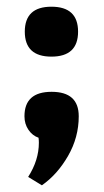

<svg xmlns="http://www.w3.org/2000/svg" viewBox="-20 -462 311 573"><path d="M53 -115Q53 -188 134 -188Q215 -188 215 -115Q215 -52 183 3.5Q151 59 105 91L64 66Q96 16 96 -36Q96 -44 95 -51Q77 -57 65 -74.5Q53 -92 53 -115ZM133.5 -293Q54 -293 54 -367.5Q54 -442 133.5 -442Q213 -442 213 -367.5Q213 -293 133.5 -293Z"/></svg>

Font: Patua One
Style: Regular
Weight: 400
Designer: luciano Vergara
Foundry: Luciano Vergara
Version: Version 1.002